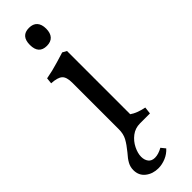

<svg xmlns="http://www.w3.org/2000/svg" viewBox="-293 -667 874 874"><g transform="rotate(-45 143.5 -230.5)"><path d="M95 -607Q95 -665 147 -665Q173 -665 186.5 -650Q200 -635 200 -607Q200 -579 186.5 -564Q173 -549 147 -549Q95 -549 95 -607ZM40 -415 43 -444Q83 -451 125.5 -464Q168 -477 175 -479L195 -468V-61Q220 -43 265 -34L261 0H197Q166 0 142.5 18Q119 36 106 62.5Q93 89 93 111Q93 132 103.5 145.5Q114 159 135 159Q157 159 184 144L201 165Q184 184 160 194Q136 204 112 204Q76 204 50.5 184Q25 164 25 129Q25 109 34.5 91.5Q44 74 63 53Q86 25 98 3Q110 -19 110 -49V-349Q110 -386 94.5 -399.5Q79 -413 40 -415Z"/></g></svg>

Font: Caladea
Style: Regular
Weight: 400
Designer: Carolina Giovagnoli and Andres Torresi
Foundry: Carolina Giovagnoli & Andres Torresi
Version: Version 1.001